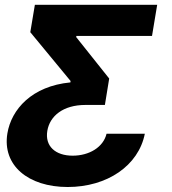

<svg xmlns="http://www.w3.org/2000/svg" viewBox="-20 -565 695 777"><path d="M566.1 -23.8H411.2C398.1 30.9 340.9 65 274.1 65C204.2 65 161.2 26.6 171.5 -35.5C181.5 -95.5 235.4 -140.3 325.6 -140.3H404.5L421.9 -247.2L288.4 -414.8L289.1 -419.7H595.2L616.1 -545.5H121.1L102.6 -434.7L265.6 -237.2L264.9 -231.5C108.7 -216.6 25.9 -122.2 9.9 -25.2C-11.4 104 93.8 191.8 253.9 191.8C413.7 191.8 540.5 105.5 566.1 -23.8Z"/></svg>

Font: Margiela Sans
Style: Bold Italic
Weight: 700
Italic angle: -9.39999°
Designer: Stefan Endress, Andreas Faust
Version: Version 1.100;FEAKit 1.0